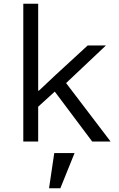

<svg xmlns="http://www.w3.org/2000/svg" viewBox="-20 -760 640 1031"><path d="M105.1 0H185V-187.1L274.1 -268.1L475.1 0H573.9L334.9 -313.9L549 -516H451L279.1 -358L188.9 -273.1H185V-740.1H105.1ZM243.3 251.1H304L380.3 62.1H271.3Z"/></svg>

Font: Margiela Mono
Style: Regular
Weight: 400
Designer: Mike Abbink, Paul van der Laan, Pieter van Rosmalen
Foundry: Bold Monday
Version: Version 2.003 2021